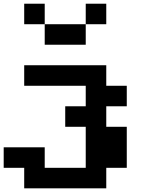

<svg xmlns="http://www.w3.org/2000/svg" viewBox="-20 -909 818 1040"><path d="M444.4 -666.7H222.2V-777.8H444.4ZM111.1 -444.4V-555.6H555.6V-444.4H666.7V-333.3H555.6V-222.2H666.7V0H555.6V111.1H111.1V0H0V-111.1H222.2V0H444.4V-222.2H333.3V-333.3H444.4V-444.4ZM555.6 -777.8H444.4V-888.9H555.6ZM222.2 -777.8H111.1V-888.9H222.2Z"/></svg>

Font: Pixeloid Sans
Style: Bold
Weight: 700
Monospace: yes
Designer: GGBot
Version: 0.3